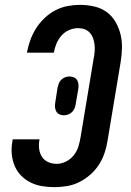

<svg xmlns="http://www.w3.org/2000/svg" viewBox="-20 -763 540 791"><path d="M205 8Q179 8 154 4Q129 0 106.5 -11Q84 -22 67 -39.5Q50 -57 40.5 -79.5Q31 -102 28.5 -127.5Q26 -153 31 -180L32 -189H143L142 -184Q139 -166 141.5 -148Q144 -130 153.5 -116Q163 -102 179 -95Q195 -88 213 -88Q233 -88 252 -97.5Q271 -107 284 -123.5Q297 -140 303 -159.5Q309 -179 312 -198L366 -523Q369 -537 370 -551.5Q371 -566 369.5 -579.5Q368 -593 363.5 -605.5Q359 -618 350 -628Q341 -638 328.5 -642.5Q316 -647 301 -647Q283 -647 264.5 -639Q246 -631 233 -616Q220 -601 212.5 -583Q205 -565 202 -547V-546H91V-547Q96 -573 105 -598Q114 -623 128.5 -646Q143 -669 163.5 -688.5Q184 -708 208 -720.5Q232 -733 258 -738Q284 -743 309 -743Q339 -743 367.5 -736.5Q396 -730 418 -714.5Q440 -699 454.5 -675Q469 -651 476 -623.5Q483 -596 482.5 -566.5Q482 -537 477 -507L423 -183Q419 -157 410.5 -132Q402 -107 387.5 -84.5Q373 -62 352 -43.5Q331 -25 307 -13Q283 -1 256.5 3.5Q230 8 205 8ZM243 -288Q233 -288 224.5 -292Q216 -296 211.5 -304.5Q207 -313 206.5 -323Q206 -333 208 -343L217 -401Q219 -410 222 -418.5Q225 -427 232 -434Q239 -441 248 -444.5Q257 -448 266 -448Q276 -448 285 -444Q294 -440 298.5 -431.5Q303 -423 303.5 -413Q304 -403 302 -393L292 -335Q291 -326 287.5 -317.5Q284 -309 277.5 -302Q271 -295 261.5 -291.5Q252 -288 243 -288Z"/></svg>

Font: Iosevka Oblique
Style: Bold
Weight: 700
Italic angle: -9°
Monospace: yes
Designer: Belleve Invis
Foundry: Belleve Invis
Version: Version 32.5.0; ttfautohint (v1.8.4)